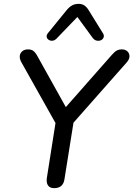

<svg xmlns="http://www.w3.org/2000/svg" viewBox="-20 -968 691 995"><path d="M261 7Q238 7 228.5 -7.5Q219 -22 223 -47L273 -365L283 -303L91 -645Q81 -663 82.5 -678Q84 -693 95.5 -702.5Q107 -712 125 -712Q142 -712 152.5 -704.5Q163 -697 174 -677L330 -397H307L560 -684Q574 -700 585 -706Q596 -712 612 -712Q629 -712 640 -702Q651 -692 651 -676.5Q651 -661 637 -645L335 -303L366 -365L314 -39Q307 7 261 7ZM273 -768Q263 -758 252 -757Q241 -756 232.5 -761.5Q224 -767 222 -776.5Q220 -786 229 -797L325 -915Q339 -932 353.5 -940Q368 -948 388 -948Q406 -948 419 -938.5Q432 -929 442 -911L512 -798Q521 -785 517 -774.5Q513 -764 503 -759.5Q493 -755 481 -757.5Q469 -760 460 -772L381 -880Z"/></svg>

Font: Nunito ExtraLight Medium
Style: Italic
Weight: 500
Italic angle: -9°
Version: Version 3.602